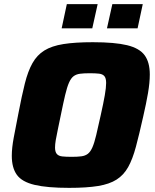

<svg xmlns="http://www.w3.org/2000/svg" viewBox="-20 -900 747 928"><path d="M314 8Q208 8 147 -6.5Q86 -21 61.5 -55Q37 -89 37 -147Q37 -185 46.5 -235.5Q56 -286 69 -352Q85 -436 100 -496Q115 -556 137 -595Q159 -634 194.5 -656Q230 -678 286.5 -687Q343 -696 429 -696Q535 -696 594.5 -681.5Q654 -667 679 -633Q704 -599 704 -540Q704 -501 695.5 -451Q687 -401 672 -336Q653 -251 637 -191Q621 -131 599.5 -92.5Q578 -54 543.5 -32Q509 -10 454 -1Q399 8 314 8ZM327 -142Q355 -142 373.5 -144.5Q392 -147 404.5 -156.5Q417 -166 426.5 -187.5Q436 -209 445 -247Q454 -285 467 -344Q480 -402 486.5 -439.5Q493 -477 493 -499Q493 -522 484.5 -532Q476 -542 458.5 -544Q441 -546 413 -546Q385 -546 366.5 -543.5Q348 -541 335.5 -531.5Q323 -522 313.5 -500.5Q304 -479 295 -441Q286 -403 274 -344Q266 -304 259.5 -274Q253 -244 249.5 -223Q246 -202 246 -187Q246 -166 254.5 -156Q263 -146 280.5 -144Q298 -142 327 -142ZM497 -763 523 -880H670L645 -763ZM278 -763 303 -880H452L426 -763Z"/></svg>

Font: Saira Thin ExtraBold
Style: Italic
Weight: 800
Italic angle: -12°
Version: Version 1.101